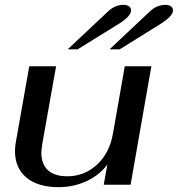

<svg xmlns="http://www.w3.org/2000/svg" viewBox="-20 -764 735 794"><path d="M42 -139Q42 -160 46 -179L101 -490H212L155 -170Q151 -144 151 -133Q151 -85 178.5 -60Q206 -35 258 -35Q329 -35 381 -83Q433 -131 447 -211L496 -490H606L520 0H409L424 -84Q392 -40 338 -15Q284 10 222 10Q137 10 89.5 -29.5Q42 -69 42 -139ZM426 -716Q455 -744 491 -744Q505 -744 513.5 -738Q522 -732 522 -721Q522 -698 474 -667L301 -560H260ZM599 -716Q628 -744 664 -744Q680 -744 688.5 -736.5Q697 -729 695 -718Q693 -697 647 -667L475 -560H433Z"/></svg>

Font: Fahkwang Medium
Style: Italic
Weight: 500
Italic angle: -10°
Version: Version 1.000; ttfautohint (v1.6)